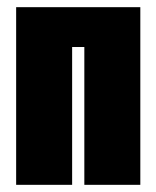

<svg xmlns="http://www.w3.org/2000/svg" viewBox="-20 -515 436 535"><path d="M25 0V-495H371V0H215V-384H181V0Z"/></svg>

Font: Alumni Sans Black
Style: Regular
Weight: 900
Designer: Robert E. Leuschke
Foundry: Robert E. Leuschke
Version: Version 1.018